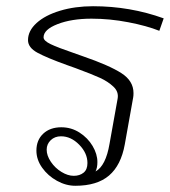

<svg xmlns="http://www.w3.org/2000/svg" viewBox="-20 -587 546 617"><path d="M120 -467Q120 -456 143 -445Q166 -434 216 -417L247 -406Q331 -377 370 -352Q409 -327 409 -288Q409 -279 408 -274L381 -123Q369 -56 330.5 -23Q292 10 222 10Q192 10 163 -6Q134 -22 115.5 -48Q97 -74 97 -103Q97 -137 119 -157.5Q141 -178 177 -178Q209 -178 235.5 -161Q262 -144 277.5 -118Q293 -92 293 -66Q293 -48 287 -36Q320 -54 332 -125L358 -270Q362 -292 344.5 -308.5Q327 -325 302 -336.5Q277 -348 223 -368L195 -378Q131 -401 100.5 -417.5Q70 -434 70 -458Q70 -488 97.5 -513Q125 -538 173 -552.5Q221 -567 279 -567Q398 -567 506 -528L492 -488Q452 -504 392.5 -515.5Q333 -527 274 -527Q210 -527 165 -509.5Q120 -492 120 -467ZM261 -63Q261 -95 234.5 -122Q208 -149 176 -149Q156 -149 143 -136.5Q130 -124 130 -106Q130 -87 143.5 -67Q157 -47 177.5 -34.5Q198 -22 217 -22Q236 -22 248.5 -32Q261 -42 261 -63Z"/></svg>

Font: KoHo Light
Style: Italic
Weight: 300
Italic angle: -10°
Version: Version 1.000; ttfautohint (v1.6)